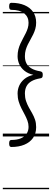

<svg xmlns="http://www.w3.org/2000/svg" viewBox="-20 -970 369 1365"><path d="M61 75Q53 75 49 69.5Q45 64 45 50Q45 36 49 30.5Q53 25 61 25Q101 25 128 13.5Q155 2 169 -19Q183 -40 183 -68Q183 -91 175 -112.5Q167 -134 155.5 -155.5Q144 -177 132.5 -199.5Q121 -222 113 -248Q105 -274 105 -305Q105 -334 116.5 -360.5Q128 -387 153 -408Q178 -429 217 -438Q178 -447 153 -467.5Q128 -488 116.5 -515Q105 -542 105 -570Q105 -596 110.5 -618Q116 -640 125 -659.5Q134 -679 144 -697.5Q154 -716 163 -734Q172 -752 177.5 -770Q183 -788 183 -808Q183 -850 152 -875Q121 -900 61 -900Q53 -900 49 -905.5Q45 -911 45 -925Q45 -939 49 -944.5Q53 -950 61 -950Q114 -950 153.5 -933.5Q193 -917 215 -885.5Q237 -854 237 -809Q237 -785 231 -764.5Q225 -744 216 -725.5Q207 -707 197 -689.5Q187 -672 178 -654Q169 -636 163 -615.5Q157 -595 157 -570Q157 -540 168.5 -518.5Q180 -497 204.5 -483Q229 -469 266 -463Q275 -461 279.5 -456.5Q284 -452 284 -438Q284 -424 279.5 -419Q275 -414 266 -413Q229 -407 204.5 -393Q180 -379 168.5 -357Q157 -335 157 -305Q157 -276 165 -252Q173 -228 185 -206.5Q197 -185 209 -164Q221 -143 229 -119.5Q237 -96 237 -66Q237 -21 215 10.5Q193 42 153.5 58.5Q114 75 61 75ZM0 365H329V375H0ZM0 -20H329V0H0ZM0 -505H329V-500H0ZM0 -885H329V-875H0Z"/></svg>

Font: Playwrite GB J Guides
Style: Regular
Weight: 400
Designer: Veronika Burian, José Scaglione
Foundry: TypeTogether
Version: Version 1.003